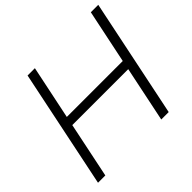

<svg xmlns="http://www.w3.org/2000/svg" viewBox="-174 -921 1114 1114"><g transform="rotate(-45 383.0 -364.5)"><path d="M186 -729H246L177 -398H636L705 -729H766L615 0H554L625 -342H166L95 0H35Z"/></g></svg>

Font: Mona Sans Light
Style: Italic
Weight: 300
Italic angle: -11.7°
Designer: Deni Anggara
Foundry: GitHub
Version: Version 2.000